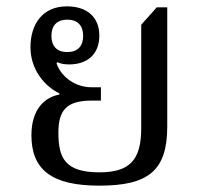

<svg xmlns="http://www.w3.org/2000/svg" viewBox="-20 -575 636 605"><path d="M293 10C446 10 507 -36 507 -176V-552H474L425 -497V-171C425 -71 389 -32 293 -32C185 -32 164 -77 164 -157C164 -227 189 -258 269 -258H298V-300H269C209 -300 169 -341 158 -376L161 -379C172 -374 183 -372 198 -372C253 -372 293 -402 293 -463C293 -521 254 -555 191 -555C114 -555 76 -499 76 -426C76 -353 124 -301 167 -281V-277C122 -269 79 -232 79 -149C79 -40 143 10 293 10ZM192 -411C158 -411 142 -431 142 -462C142 -493 158 -513 192 -513C226 -513 242 -493 242 -462C242 -431 226 -411 192 -411Z"/></svg>

Font: Noto Serif Thai
Style: Regular
Weight: 400
Designer: Monotype Design Team
Foundry: Monotype Imaging Inc.
Version: Version 1.901